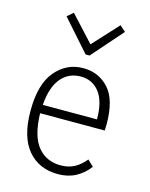

<svg xmlns="http://www.w3.org/2000/svg" viewBox="-107 -755 652 835"><g transform="rotate(15 219.0 -338.0)"><path d="M235 10Q149 10 99 -49.5Q49 -109 49 -226Q49 -346 99 -405Q149 -464 224 -464Q293 -464 338.5 -414.5Q384 -365 384 -254Q384 -246 383.5 -240Q383 -234 383 -226H92Q95 -123 133.5 -76.5Q172 -30 236 -30Q273 -30 299.5 -45Q326 -60 347 -86L374 -60Q349 -27 314.5 -8.5Q280 10 235 10ZM94 -264H338Q338 -345 306.5 -385.5Q275 -426 223 -426Q168 -426 134 -385.5Q100 -345 94 -264ZM121 -686 226 -572 331 -686 357 -663 235 -524H217L94 -663Z"/></g></svg>

Font: Inconsolata SemiCondensed Light
Style: Regular
Weight: 300
Width: 4
Monospace: yes
Designer: Raph Levien, Cyreal, Brenton Simpson
Foundry: Raph Levien, Cyreal, Google
Version: Version 3.100; ttfautohint (v1.8.4.7-5d5b)